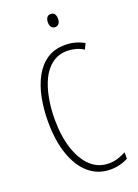

<svg xmlns="http://www.w3.org/2000/svg" viewBox="-171 -982 762 1062"><g transform="rotate(-20 210.5 -451.0)"><path d="M286 -689Q234 -689 196.5 -661Q159 -633 136.5 -586Q114 -539 103 -479.5Q92 -420 92 -357Q92 -258 116.5 -183Q141 -108 185.5 -66.5Q230 -25 291 -25Q324 -25 350 -34.5Q376 -44 393 -53V-16Q373 -4 345.5 3Q318 10 289 10Q217 10 164 -34.5Q111 -79 82 -161.5Q53 -244 53 -358Q53 -430 66 -496Q79 -562 107 -613.5Q135 -665 179 -694.5Q223 -724 286 -724Q345 -724 397 -695L381 -662Q357 -677 332.5 -683Q308 -689 286 -689ZM270 -912Q287 -912 293.5 -900.5Q300 -889 300 -874Q300 -856 292 -845.5Q284 -835 270 -835Q255 -835 247.5 -846Q240 -857 240 -873Q240 -889 247 -900.5Q254 -912 270 -912Z"/></g></svg>

Font: Noto Sans Lao Looped ExtraCondensed ExtraLight
Style: Regular
Weight: 200
Width: 2
Designer: Mark Frömberg, Ben Mitchell
Foundry: The Fontpad Ltd
Version: Version 1.002; ttfautohint (v1.8.4.7-5d5b)